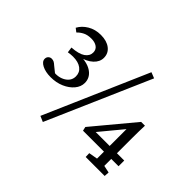

<svg xmlns="http://www.w3.org/2000/svg" viewBox="-137 -873 1145 1145"><g transform="rotate(45 435.5 -301.0)"><path d="M206.1 -404.3Q265.6 -402.3 299.8 -376.5Q334 -350.6 334 -308.6Q334 -276.4 311 -249Q288.1 -221.7 250 -205.1Q211.9 -188.5 165 -188.5Q121.1 -188.5 91.8 -203.6Q62.5 -218.8 62.5 -241.2Q62.5 -254.9 71.3 -263.2Q80.1 -271.5 91.8 -271.5Q102.5 -271.5 110.8 -267.6Q119.1 -263.7 131.8 -252L176.8 -215.8L151.4 -224.6Q201.2 -218.8 234.9 -240.2Q268.6 -261.7 268.6 -298.8Q268.6 -332 243.2 -351.1Q217.8 -370.1 172.9 -370.1Q164.1 -370.1 154.3 -369.1Q144.5 -368.2 132.8 -366.2L127.9 -401.4Q186.5 -405.3 213.9 -424.3Q241.2 -443.4 241.2 -472.7Q241.2 -497.1 222.7 -510.3Q204.1 -523.4 174.8 -523.4Q143.6 -523.4 122.1 -512.7Q100.6 -502 85 -485.4L62.5 -502.9Q80.1 -536.1 116.2 -557.6Q152.3 -579.1 199.2 -579.1Q249 -579.1 278.8 -556.2Q308.6 -533.2 308.6 -495.1Q308.6 -460.9 279.8 -434.1Q251 -407.2 196.3 -393.6ZM285.2 17.6 569.3 -634.8 606.4 -620.1 321.3 33.2ZM765.6 -41 811.5 -31.2 809.6 0H649.4L648.4 -31.2L704.1 -41V-308.6L715.8 -303.7L575.2 -133.8L579.1 -147.5H827.1V-99.6H527.3L521.5 -125L735.4 -381.8H767.6Q766.6 -358.4 766.1 -332.5Q765.6 -306.6 765.6 -280.3Z"/></g></svg>

Font: Crimson Pro Light
Style: Regular
Weight: 300
Designer: Jacques Le Bailly
Foundry: Baron von Fonthausen
Version: Version 1.003